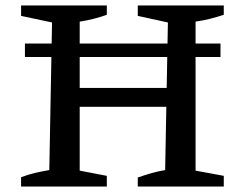

<svg xmlns="http://www.w3.org/2000/svg" viewBox="-20 -681 895 701"><path d="M483 0V-33Q509 -42 533.5 -49Q558 -56 583 -60L593 -599L483 -623V-661H797V-627Q773 -619 747.5 -612.5Q722 -606 694 -602V-58L797 -39V0ZM57 0V-34Q84 -44 109.5 -50Q135 -56 160 -60L170 -599L57 -623V-661H370V-627Q348 -619 322.5 -612.5Q297 -606 271 -602V-58L370 -39V0ZM223 -291V-360H646V-291ZM71 -522H785V-473H71Z"/></svg>

Font: Piazzolla Thin SemiBold
Style: Regular
Weight: 600
Version: Version 2.005